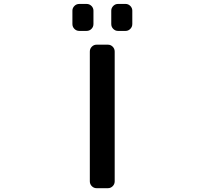

<svg xmlns="http://www.w3.org/2000/svg" viewBox="-20 -982 1040 980"><path d="M472.7 -21.5Q459 -21.5 448.7 -31.7Q438.5 -42 438.5 -56.6V-718.8Q438.5 -733.4 448.7 -743.7Q459 -753.9 472.7 -753.9H531.2Q544.9 -753.9 555.2 -743.7Q565.4 -733.4 565.4 -718.8V-56.6Q565.4 -42 555.2 -31.7Q544.9 -21.5 531.2 -21.5ZM384.8 -824.2Q370.1 -824.2 359.9 -834.5Q349.6 -844.7 349.6 -859.4V-927.7Q349.6 -941.4 359.9 -951.7Q370.1 -961.9 384.8 -961.9H421.9Q436.5 -961.9 446.8 -951.7Q457 -941.4 457 -927.7V-859.4Q457 -844.7 446.8 -834.5Q436.5 -824.2 421.9 -824.2ZM582 -824.2Q568.4 -824.2 558.1 -834.5Q547.9 -844.7 547.9 -859.4V-927.7Q547.9 -941.4 558.1 -951.7Q568.4 -961.9 582 -961.9H621.1Q634.8 -961.9 645 -951.7Q655.3 -941.4 655.3 -927.7V-859.4Q655.3 -844.7 645 -834.5Q634.8 -824.2 621.1 -824.2Z"/></svg>

Font: Gen Jyuu Gothic L Monospace Medium
Style: Regular
Weight: 500
Designer: [Source Han Sans]
Ryoko NISHIZUKA  (kana & ideographs); Paul D. Hunt (Latin, Greek & Cyrillic); Wenlong ZHANG  (bopomofo
Version: Version 1.002.20150607